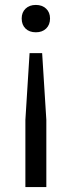

<svg xmlns="http://www.w3.org/2000/svg" viewBox="-20 -569 290 779"><path d="M125.5 -549Q151 -549 167 -534Q183 -519 183 -494Q183 -468.5 167.2 -453.2Q151.5 -438 125.5 -438Q99 -438 83.5 -453.2Q68 -468.5 68 -494Q68 -519 83.8 -534Q99.5 -549 125.5 -549ZM100 -353.5H151L168 -82.5V190H83V-82.5Z"/></svg>

Font: Encode Sans
Style: Regular
Weight: 400
Designer: Multiple Designers
Foundry: Impallari Type
Version: Version 3.002; ttfautohint (v1.8.3) -l 8 -r 50 -G 200 -x 14 